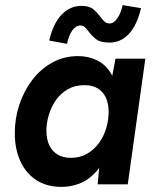

<svg xmlns="http://www.w3.org/2000/svg" viewBox="-20 -723 617 753"><path d="M222 10Q163 10 122 -17Q81 -44 59.5 -91.5Q38 -139 38 -201Q38 -259 56 -313Q74 -367 107 -410Q140 -453 185.5 -478Q231 -503 286 -503Q327 -503 360.5 -486.5Q394 -470 414 -437Q434 -404 433 -353L408 -360L433 -493H550L481 0H363L375 -132L406 -139Q385 -80 355.5 -48Q326 -16 291.5 -3Q257 10 222 10ZM258 -104Q294 -104 321.5 -120Q349 -136 368 -162Q387 -188 396.5 -220Q406 -252 406 -284Q406 -317 395 -340.5Q384 -364 363 -376.5Q342 -389 311 -389Q275 -389 247 -373.5Q219 -358 200.5 -332Q182 -306 172 -274Q162 -242 162 -210Q162 -177 173.5 -153Q185 -129 206.5 -116.5Q228 -104 258 -104ZM410 -556Q373 -556 356 -570Q339 -584 327 -600Q319 -611 312 -617Q305 -623 295 -623Q277 -623 263 -603Q249 -583 243 -551L173 -564Q189 -632 222 -666Q255 -700 300 -700Q331 -700 347 -686Q363 -672 373 -658Q381 -647 389 -639Q397 -631 410 -631Q426 -631 440 -651Q454 -671 461 -703L533 -691Q517 -623 485 -589.5Q453 -556 410 -556Z"/></svg>

Font: Hanken Grotesk
Style: Bold Italic
Weight: 700
Italic angle: -8°
Designer: Alfredo Marco Pradil
Foundry: Hanken Design Co.
Version: Version 3.013